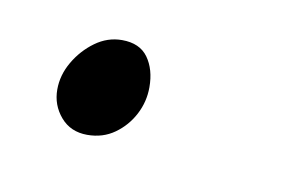

<svg xmlns="http://www.w3.org/2000/svg" viewBox="-29 -117 271 170"><g transform="rotate(10 106.5 -32.0)"><path d="M55 12Q40 12 31 1.5Q22 -9 22 -23Q22 -36 29 -48Q36 -60 47 -68Q58 -76 71 -76Q87 -76 94.5 -65.5Q102 -55 102 -39Q102 -26 96 -14.5Q90 -3 79.5 4.5Q69 12 55 12Z"/></g></svg>

Font: Source Sans 3 Light
Style: Italic
Weight: 300
Italic angle: -11°
Designer: Paul D. Hunt
Foundry: Adobe
Version: Version 3.046;hotconv 1.0.118;makeotfexe 2.5.65603